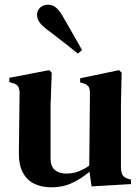

<svg xmlns="http://www.w3.org/2000/svg" viewBox="-20 -790 602 824"><path d="M200 14Q161 14 129 -0.5Q97 -15 78.5 -48.5Q60 -82 61 -137L64 -388Q64 -410 57 -420Q50 -430 32 -434L20 -438V-456L191 -489L202 -478L197 -337V-110Q197 -76 215.5 -60.5Q234 -45 262 -45Q291 -45 314.5 -53.5Q338 -62 363 -79L366 -387Q366 -410 359.5 -419Q353 -428 335 -433L324 -436V-454L491 -489L502 -478L499 -337V-75Q499 -54 504.5 -41.5Q510 -29 529 -23L542 -19V0L373 10L364 -53Q330 -24 290 -5Q250 14 200 14ZM314 -560Q291 -579 263 -601Q235 -623 194 -654Q165 -675 152 -691Q139 -707 139 -726Q139 -746 153 -758Q167 -770 186 -770Q206 -770 221.5 -756.5Q237 -743 254 -712Q280 -666 298.5 -634.5Q317 -603 332 -575Z"/></svg>

Font: DeepMind Serif Text
Style: Regular
Weight: 400
Designer: Frank Grießhammer / Modifications: Colophon Foundry
Foundry: Colophon Foundry
Version: Version 5.003; ttfautohint (v1.8.2)